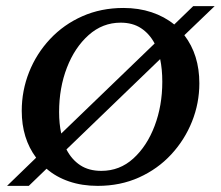

<svg xmlns="http://www.w3.org/2000/svg" viewBox="-20 -597 722 627"><path d="M3 10 98 -82Q51 -145 51 -235Q51 -301 75 -361.5Q99 -422 143.5 -469.5Q188 -517 249 -544Q310 -571 383 -571Q433 -571 475 -557Q517 -543 549 -517L611 -577H681L582 -482Q631 -418 631 -325Q631 -260 607 -200Q583 -140 539 -92.5Q495 -45 434 -17.5Q373 10 299 10Q248 10 205.5 -4.5Q163 -19 132 -46L74 10ZM173 -231Q173 -193 180 -161L485 -455Q468 -487 440.5 -505Q413 -523 374 -523Q315 -523 269.5 -482.5Q224 -442 198.5 -376Q173 -310 173 -231ZM311 -39Q371 -39 415.5 -79.5Q460 -120 485 -186Q510 -252 510 -330Q510 -371 503 -404L197 -109Q214 -76 242 -57.5Q270 -39 311 -39Z"/></svg>

Font: Spectral SC SemiBold
Style: Italic
Weight: 600
Italic angle: -10°
Designer: Jean-Baptiste Levee
Foundry: Production Type
Version: Version 2.001